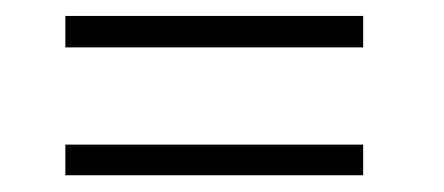

<svg xmlns="http://www.w3.org/2000/svg" viewBox="-20 -450 544 235"><path d="M60 -392V-430.5H424.5V-392ZM60 -235.5V-273H424.5V-235.5Z"/></svg>

Font: League Spartan Thin ExtraLight
Style: Regular
Weight: 250
Version: Version 2.002